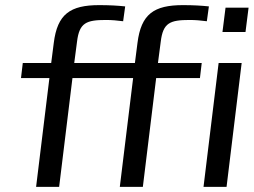

<svg xmlns="http://www.w3.org/2000/svg" viewBox="-20 -730 991 750"><path d="M721 -652C743 -652 766 -650 788 -647L796 -705C768 -708 735 -710 695 -710C581 -710 531 -675 517 -562L507 -484H270L281 -568C290 -641 317 -652 394 -652C416 -652 439 -650 461 -647L469 -705C441 -708 408 -710 368 -710C254 -710 204 -675 190 -562L180 -484H69L62 -425H173L121 0H211L263 -425H500L448 0H538L590 -425H761L768 -484H597L608 -568C617 -641 644 -652 721 -652ZM939 -605 951 -700H861L849 -605ZM865 0 924 -484H834L775 0Z"/></svg>

Font: Gamestation Text
Style: Italic
Weight: 400
Designer: Jonas Hecksher
Foundry: Jonas Hecksher, Playtypeª, e-types AS
Version: Version 1.003